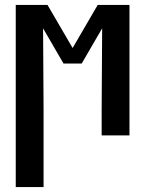

<svg xmlns="http://www.w3.org/2000/svg" viewBox="-20 -550 590 780"><path d="M44 210V-530H173L275 -355L377 -530H506V0H393V-106Q393 -188 394 -270Q395 -352 395 -435L312 -292H238L155 -435Q155 -352 156 -270Q157 -188 157 -106V210Z"/></svg>

Font: Lode Term
Style: Bold
Weight: 700
Monospace: yes
Designer: Belleve Invis
Foundry: Belleve Invis
Version: Version 29.2.0